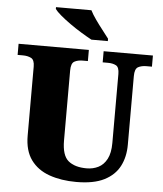

<svg xmlns="http://www.w3.org/2000/svg" viewBox="-61 -984 891 1048"><g transform="rotate(5 384.5 -460.5)"><path d="M396 10Q313 10 248 -13Q183 -36 146.5 -86.5Q110 -137 110 -219V-597Q110 -634 91 -643.5Q72 -653 46 -653H17V-714H402V-653H373Q347 -653 328.5 -643Q310 -633 310 -593V-210Q310 -128 345.5 -98.5Q381 -69 446 -69Q481 -69 510 -83.5Q539 -98 556.5 -131Q574 -164 574 -219V-597Q574 -634 556.5 -643.5Q539 -653 512 -653H483V-714H753V-653H723Q696 -653 677.5 -643Q659 -633 659 -593V-217Q659 -150 632.5 -99Q606 -48 548.5 -19Q491 10 396 10ZM411 -771Q385 -785 353 -804.5Q321 -824 290 -846Q259 -868 235.5 -888Q212 -908 203 -921V-931H397Q408 -909 427 -882Q446 -855 466.5 -829Q487 -803 501 -784V-771Z"/></g></svg>

Font: Noto Serif Sinhala Black
Style: Regular
Weight: 900
Designer: Jelle Bosma - Monotype Design Team
Foundry: Monotype Imaging Inc.
Version: Version 2.007; ttfautohint (v1.8.4.7-5d5b)